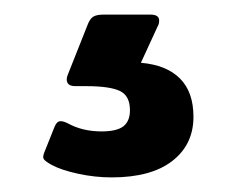

<svg xmlns="http://www.w3.org/2000/svg" viewBox="-20 -5 324 263"><path d="M51 221Q42 216 40 213Q38 210 41 203L55 168Q58 161 63 161Q67 161 73 164Q93 175 119 175Q140 175 149 168Q158 161 158 146Q158 126 144 119.5Q130 113 98 113H83Q75 113 72.5 108.5Q70 104 73 97L100 29Q103 21 107.5 18Q112 15 122 15H186Q198 15 198 23Q198 28 196 31L173 81Q208 84 226.5 102.5Q245 121 245 155Q245 193 216 215.5Q187 238 133 238Q110 238 87 233Q64 228 51 221Z"/></svg>

Font: Mitr
Style: Regular
Weight: 400
Designer: Thanarat Vachiruckul
Foundry: Cadson Demak
Version: Version 1.003